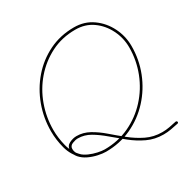

<svg xmlns="http://www.w3.org/2000/svg" viewBox="-145 -669 831 859"><g transform="rotate(-30 270.5 -240.0)"><path d="M94 -40Q99 -36 95 -32Q90 -27 86 -32Q53 -62 41 -107Q29 -152 29 -196Q29 -264 52 -327Q75 -390 118 -440Q161 -490 220 -519Q279 -548 350 -548Q404 -548 445 -519Q486 -490 509 -444Q532 -398 532 -347Q532 -277 507 -213.5Q482 -150 436.5 -100.5Q391 -51 330 -22.5Q269 6 197 6Q180 6 156.5 1Q133 -4 111 -14.5Q89 -25 74.5 -41.5Q60 -58 60 -80Q60 -102 79 -111.5Q98 -121 117 -121Q151 -121 182.5 -103.5Q214 -86 244.5 -59.5Q275 -33 308 -6.5Q341 20 378 38Q415 56 459 56Q478 56 496.5 52.5Q515 49 533 45Q533 45 533 45Q533 45 533 45Q539 44 541 50Q542 56 536 57Q517 61 498 64.5Q479 68 459 68Q414 68 376 50Q338 32 305 5.5Q272 -21 241 -47.5Q210 -74 180 -91.5Q150 -109 117 -109Q104 -109 88 -102.5Q72 -96 72 -80Q72 -61 86 -47Q100 -33 120.5 -24Q141 -15 162 -10.5Q183 -6 197 -6Q266 -6 325 -33.5Q384 -61 428 -109Q472 -157 496 -218.5Q520 -280 520 -347Q520 -395 498.5 -438.5Q477 -482 439 -509Q401 -536 350 -536Q281 -536 224.5 -507.5Q168 -479 126.5 -431Q85 -383 63 -322Q41 -261 41 -196Q41 -155 52 -112Q63 -69 94 -40Q94 -40 94 -40Q94 -40 94 -40Z"/></g></svg>

Font: FRB American Cursive Thin
Style: Italic
Weight: 100
Italic angle: -25°
Version: Version 2.0;Modular Font Editor K font №1